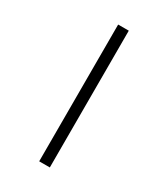

<svg xmlns="http://www.w3.org/2000/svg" viewBox="-223 -892 986 1127"><g transform="rotate(30 270.0 -328.5)"><path d="M234 -792H306V135H234Z"/></g></svg>

Font: lkorean85
Style: Book
Weight: 400
Designer: Jelle Bosma - Monotype Design Team
Foundry: Monotype Imaging Inc.
Version: Version 2.003